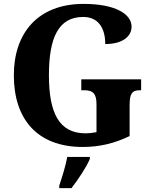

<svg xmlns="http://www.w3.org/2000/svg" viewBox="-20 -744 782 985"><path d="M405 10C492 10 568 -9 645 -46V-206C645 -262 657 -281 696 -281H704V-337H397V-281H413C458 -281 475 -262 475 -210V-66C455 -62 436 -60 419 -60C282 -60 231 -166 231 -358C231 -551 280 -657 407 -657C481 -657 520 -604 520 -518C611 -518 655 -559 655 -607C655 -672 572 -724 409 -724C174 -724 51 -574 51 -358C51 -137 167 10 405 10ZM284 208V221H347C380 178 424 113 441 71V61H325C318 104 297 169 284 208Z"/></svg>

Font: Noto Serif Georgian SemiCondensed ExtraBold
Style: Regular
Weight: 800
Width: 4
Designer: Monotype Design Team, Akaki Razmadze
Foundry: Google LLC
Version: Version 2.003